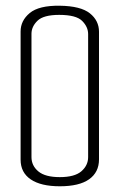

<svg xmlns="http://www.w3.org/2000/svg" viewBox="-20 -648 419 671"><path d="M189 3Q123 3 87.5 -21Q52 -45 52 -90V-538Q52 -576 84 -602.5Q116 -629 189 -628Q262 -627 294 -601.5Q326 -576 326 -537V-91Q326 -46 291.5 -21.5Q257 3 189 3ZM189 -29Q241 -29 264.5 -49.5Q288 -70 288 -99V-529Q288 -554 267 -575Q246 -596 187 -596Q132 -596 111 -575.5Q90 -555 90 -530V-99Q90 -69 114 -49Q138 -29 189 -29Z"/></svg>

Font: Smooch Sans Thin Light
Style: Regular
Weight: 300
Version: Version 1.010